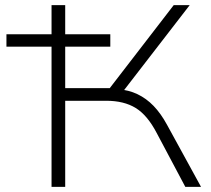

<svg xmlns="http://www.w3.org/2000/svg" viewBox="-20 -725 820 745"><path d="M180 0V-544H5V-592H180V-705H233V-592H408V-544H233V-383H422L392 -365L654 -705H716L448 -358L437 -379Q479 -376 513.5 -359.5Q548 -343 576 -314Q604 -285 628 -241L760 0H699L588 -209Q552 -278 506.5 -306Q461 -334 392 -334H233V0Z"/></svg>

Font: Nunito Sans 7pt SemiExpanded ExtraLight
Style: Regular
Weight: 250
Width: 6
Designer: Vernon Adams
Foundry: Vernon Adams
Version: Version 3.101;gftools[0.9.27]